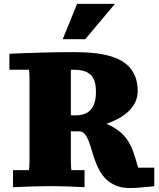

<svg xmlns="http://www.w3.org/2000/svg" viewBox="-20 -949 811 979"><path d="M299.8 -749 373 -929.2H565.9L414.6 -749ZM241.7 0Q200.2 0 151.9 1.5Q103.5 2.9 46.4 5.4V-81.5H127.4Q130.4 -94.7 130.4 -126.5V-550.3Q130.4 -564.9 129.6 -575.7Q128.9 -586.4 127.9 -593.3H27.8V-674.8Q110.8 -678.7 192.1 -680.9Q273.4 -683.1 356.9 -683.1Q397.9 -683.1 438.2 -680.4Q478.5 -677.7 514.6 -669.9Q550.8 -662.1 581.5 -648.2Q612.3 -634.3 634.5 -612.3Q656.7 -590.3 669.4 -558.6Q682.1 -526.9 682.1 -483.9Q682.1 -430.7 642.3 -388.2Q602.5 -345.7 522.9 -317.9Q563.5 -299.8 589.4 -278.8Q615.2 -257.8 632.3 -231.2Q649.4 -204.6 660.9 -170.9Q672.4 -137.2 684.6 -94.2H766.6V0.5Q736.3 2.9 705.8 6.3Q675.3 9.8 643.1 9.8Q601.1 9.8 571.3 -2.7Q541.5 -15.1 520.8 -35.4Q500 -55.7 486.3 -81.5Q472.7 -107.4 463.1 -134.5Q453.6 -161.6 446.3 -187.7Q439 -213.9 430.4 -234.1Q421.9 -254.4 410.9 -266.8Q399.9 -279.3 382.8 -279.3H341.3V-126.5Q341.3 -112.8 342 -101.8Q342.8 -90.8 343.8 -81.5H411.1V5.4Q363.8 2.9 321.8 1.5Q279.8 0 241.7 0ZM366.2 -360.8Q469.2 -360.8 469.2 -480Q469.2 -510.7 462.9 -532.2Q456.5 -553.7 442.9 -567.1Q429.2 -580.6 407.7 -586.9Q386.2 -593.3 355.5 -593.3H341.3V-360.8Z"/></svg>

Font: Tienne Black
Style: Regular
Weight: 900
Designer: vernon adams
Foundry: vernon adams
Version: Version 001.001